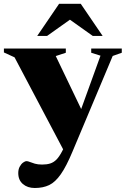

<svg xmlns="http://www.w3.org/2000/svg" viewBox="-34 -710 644 983"><path d="M394 -126 304.5 83.5 40.5 -416.5 -14 -441.5V-461.5H303V-440L251.5 -423ZM144 252.5Q107 252.5 83.2 232.2Q59.5 212 59.5 176Q59.5 157 66.8 143.5Q74 130 84 122.5Q94 115 102.5 115Q108.5 115 118.8 119.2Q129 123.5 144.5 128Q160 132.5 182 132.5Q205.5 132.5 223 127Q240.5 121.5 254.8 107.2Q269 93 283.5 65.5L328 -21.5L367 -111.5L480.5 -425L433 -440V-461.5H589.5V-440L543 -423.5L337 66.5Q305.5 142 277.2 182.2Q249 222.5 217.8 237.5Q186.5 252.5 144 252.5ZM156.5 -526 268.5 -690.5H379.5L491.5 -526H441L292.5 -631.5H355.5L207 -526Z"/></svg>

Font: Newsreader 36pt ExtraBold
Style: Regular
Weight: 800
Designer: Hugues Gentile
Foundry: Production Type
Version: Version 1.003